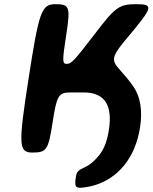

<svg xmlns="http://www.w3.org/2000/svg" viewBox="-20 -731 731 920"><path d="M502 -111C495 -64 482 -22 458 9C393 93 352 63 344 114C336 165 340 173 384 167C399 165 414 162 429 158C546 124 628 26 651 -120C664 -203 652 -268 620 -315C529 -447 476 -416 595 -556C713 -697 717 -711 634 -711C551 -711 533 -698 434 -568C334 -438 322 -425 300 -425C278 -425 278 -438 298 -568C318 -698 313 -711 246 -711C179 -711 167 -678 117 -355C67 -33 69 0 136 0C203 0 212 -13 232 -144C252 -275 261 -288 319 -288H382C486 -288 519 -221 502 -111Z"/></svg>

Font: Asimov Print
Style: AIt
Weight: 500
Designer: Google
Version: Version 2.000980: 2014